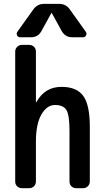

<svg xmlns="http://www.w3.org/2000/svg" viewBox="-20 -985 540 1005"><path d="M85 -790Q74.2 -790 69.3 -799.8Q64.5 -809.6 71.3 -819.3L154.3 -935.5Q175.8 -964.8 210 -964.8H290Q325.2 -964.8 345.7 -935.5L428.7 -819.3Q435.5 -810.5 430.7 -800.3Q425.8 -790 415 -790H357.4Q322.3 -790 303.7 -821.3L251 -917Q251 -918 250 -918Q249 -918 249 -917L196.3 -821.3Q178.7 -790 142.6 -790ZM94.7 0Q80.1 0 69.8 -9.8Q59.6 -19.5 59.6 -35.2V-714.8Q59.6 -729.5 69.8 -739.7Q80.1 -750 94.7 -750H132.8Q147.5 -750 157.7 -740.2Q168 -730.5 168 -714.8V-451.2Q168 -450.2 168.9 -450.2Q170.9 -450.2 170.9 -451.2Q214.8 -530.3 301.8 -530.3Q380.9 -530.3 415.5 -483.4Q450.2 -436.5 450.2 -320.3V-35.2Q450.2 -20.5 439.9 -10.3Q429.7 0 415 0H378.9Q364.3 0 354 -9.8Q343.8 -19.5 343.8 -35.2V-300.8Q343.8 -382.8 327.6 -409.2Q311.5 -435.5 267.6 -435.5Q225.6 -435.5 196.8 -385.7Q168 -335.9 168 -244.1V-35.2Q168 -20.5 158.2 -10.3Q148.4 0 132.8 0Z"/></svg>

Font: Rounded-L Mgen+ 1m medium
Style: Regular
Weight: 500
Designer: [Source Han Sans]
Ryoko NISHIZUKA  (kana & ideographs); Paul D. Hunt (Latin, Greek & Cyrillic); Wenlong ZHANG  (bopomofo
Version: Version 1.059.20150602